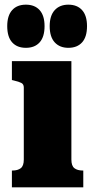

<svg xmlns="http://www.w3.org/2000/svg" viewBox="-20 -803 403 823"><path d="M91 -598Q53 -598 32 -621.5Q11 -645 11 -691Q11 -736 32 -759.5Q53 -783 91 -783Q129 -783 150 -759.5Q171 -736 171 -691Q171 -645 150 -621.5Q129 -598 91 -598ZM273 -598Q236 -598 214.5 -621.5Q193 -645 193 -691Q193 -736 214.5 -759.5Q236 -783 273 -783Q311 -783 332 -759.5Q353 -736 353 -691Q353 -645 332 -621.5Q311 -598 273 -598ZM286 -541V-119Q286 -92 299 -82Q312 -72 335 -72H337V0H31V-72H33Q56 -72 69 -82Q82 -92 82 -119V-428Q82 -442 71.5 -447.5Q61 -453 39 -458L31 -460V-541Z"/></svg>

Font: Roboto Serif ExtraBold
Style: Regular
Weight: 800
Designer: Greg Gazdowicz
Foundry: Commercial Type
Version: Version 1.008